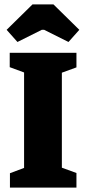

<svg xmlns="http://www.w3.org/2000/svg" viewBox="-20 -849 390 869"><path d="M25 0V-65L89 -89V-521L24 -545V-610H326V-544L260 -520V-90L326 -66V0ZM59 -659 10 -714 127 -829H222L339 -714L290 -659L180 -714H169Z"/></svg>

Font: Grenze ExtraBold
Style: Regular
Weight: 800
Designer: Renata Polastri
Foundry: Omnibus-Type
Version: Version 1.002; ttfautohint (v1.8)